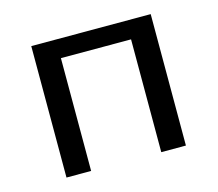

<svg xmlns="http://www.w3.org/2000/svg" viewBox="-69 -501 665 587"><g transform="rotate(-15 263.0 -208.0)"><path d="M452 0H374V-357H152V0H74V-416H452Z"/></g></svg>

Font: Ysabeau Medium
Style: Regular
Weight: 500
Designer: Christian Thalmann (Catharsis Fonts)
Version: Version 0.003